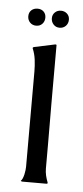

<svg xmlns="http://www.w3.org/2000/svg" viewBox="-44 -548 250 575"><g transform="rotate(5 81.0 -260.0)"><path d="M121.1 -3.9V-1Q120.6 -1 119.6 -0.5Q118.7 0 118.2 0H43.9L40.5 -2Q43.5 -4.4 45.9 -10Q48.3 -15.6 49.8 -22.2Q51.3 -28.8 52 -35.2Q52.7 -41.5 52.7 -45.4V-331.5Q52.7 -349.1 50.5 -366.7Q48.3 -384.3 41.5 -400.4V-402.3L43.9 -404.3L108.4 -418L111.8 -417Q111.8 -416.5 111.8 -401.4Q111.8 -386.2 111.8 -361.6Q111.8 -336.9 111.8 -305.4Q111.8 -273.9 111.8 -240.2Q111.8 -206.5 112.1 -173.8Q112.3 -141.1 112.3 -114.3Q112.3 -87.4 112.3 -68.8Q112.3 -50.3 112.3 -45.4Q112.3 -34.7 114.7 -24.2Q117.2 -13.7 121.1 -3.9ZM45.9 -520Q57.1 -520 64.2 -513.2Q71.3 -506.3 71.3 -495.1Q71.3 -483.9 64.2 -476.3Q57.1 -468.8 45.9 -468.8Q34.7 -468.8 27.3 -476.3Q20 -483.9 20 -495.1Q20 -506.3 27.3 -513.2Q34.7 -520 45.9 -520ZM116.2 -520Q127 -520 134.5 -513.2Q142.1 -506.3 142.1 -495.1Q142.1 -483.9 134.8 -476.3Q127.4 -468.8 116.2 -468.8Q105 -468.8 97.9 -476.6Q90.8 -484.4 90.8 -495.1Q90.8 -505.9 98.1 -512.9Q105.5 -520 116.2 -520Z"/></g></svg>

Font: CAT Linz
Style: Regular
Weight: 400
Designer: Peter Wiegel
Foundry: Peter Wiegel
Version: Version 1.08